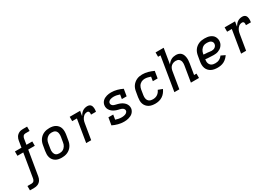

<svg xmlns="http://www.w3.org/2000/svg" viewBox="14 -1870 4587 3220"><g transform="rotate(-30 2307.5 -260.0)"><path d="M-35 215V131H47Q59 131 71 126Q83 121 91 111.5Q99 102 103.5 90.5Q108 79 110 67L186 -392H73V-476H200L220 -601Q223 -619 229 -637Q235 -655 245.5 -671Q256 -687 271.5 -700Q287 -713 304 -721Q321 -729 339.5 -732Q358 -735 376 -735H458V-651H376Q364 -651 352.5 -646Q341 -641 333 -631.5Q325 -622 320.5 -610.5Q316 -599 314 -587L296 -476H409V-392H282L203 81Q200 99 194 117Q188 135 177.5 151Q167 167 152 180Q137 193 119.5 201Q102 209 83.5 212Q65 215 47 215Z M705 8Q673 8 643 2Q613 -4 588 -19Q563 -34 545 -57Q527 -80 518.5 -108.5Q510 -137 510.5 -168.5Q511 -200 516 -231L533 -331Q537 -358 546.5 -384.5Q556 -411 572.5 -435Q589 -459 611.5 -477.5Q634 -496 660.5 -507.5Q687 -519 714 -523.5Q741 -528 768 -528Q800 -528 830 -522Q860 -516 885 -501Q910 -486 928.5 -463Q947 -440 955 -411.5Q963 -383 963 -351.5Q963 -320 958 -289L941 -189Q937 -162 927.5 -135.5Q918 -109 901.5 -85Q885 -61 862.5 -42.5Q840 -24 813.5 -12.5Q787 -1 759.5 3.5Q732 8 705 8ZM706 -76Q722 -76 739 -79Q756 -82 772 -90Q788 -98 801 -110.5Q814 -123 823.5 -138Q833 -153 839 -169.5Q845 -186 847 -203L864 -303Q867 -320 867 -337.5Q867 -355 864 -371.5Q861 -388 853 -402.5Q845 -417 832 -426.5Q819 -436 802 -440Q785 -444 767 -444Q751 -444 734 -441Q717 -438 701.5 -430Q686 -422 672.5 -409.5Q659 -397 649.5 -382Q640 -367 634.5 -350.5Q629 -334 626 -317L610 -217Q607 -200 606.5 -182.5Q606 -165 609.5 -148.5Q613 -132 621 -117.5Q629 -103 642 -93.5Q655 -84 671.5 -80Q688 -76 706 -76Z M1178 0 1250 -436H1159V-520H1361L1345 -426Q1357 -447 1373.5 -467Q1390 -487 1410.5 -501Q1431 -515 1455 -521.5Q1479 -528 1502 -528Q1520 -528 1536.5 -522.5Q1553 -517 1564 -505Q1575 -493 1580.5 -477Q1586 -461 1587.5 -443.5Q1589 -426 1587.5 -408.5Q1586 -391 1583 -373H1487Q1489 -385 1489 -397Q1489 -409 1486 -420Q1483 -431 1473.5 -437.5Q1464 -444 1452 -444Q1435 -444 1417.5 -438.5Q1400 -433 1386 -421.5Q1372 -410 1361 -395Q1350 -380 1342.5 -364Q1335 -348 1331 -331Q1327 -314 1324 -297L1275 0Z M1912 8Q1853 8 1797.5 -7Q1742 -22 1693 -46L1717 -188H1810L1795 -97Q1822 -88 1851 -82Q1880 -76 1911 -76Q1922 -76 1934 -77Q1946 -78 1957 -80.5Q1968 -83 1979.5 -86.5Q1991 -90 2001 -97Q2011 -104 2018.5 -114Q2026 -124 2028 -135Q2031 -151 2023.5 -164.5Q2016 -178 2004.5 -187Q1993 -196 1979 -201Q1965 -206 1950 -209.5Q1935 -213 1920 -216.5Q1905 -220 1891 -225Q1877 -230 1863.5 -236Q1850 -242 1837 -250Q1824 -258 1813 -267Q1802 -276 1792.5 -287.5Q1783 -299 1775.5 -311.5Q1768 -324 1763.5 -338.5Q1759 -353 1758 -368.5Q1757 -384 1760 -400Q1763 -420 1773.5 -440Q1784 -460 1800.5 -475.5Q1817 -491 1837 -501Q1857 -511 1878 -517Q1899 -523 1920 -525.5Q1941 -528 1962 -528Q2021 -528 2076 -513Q2131 -498 2180 -474L2158 -340H2065L2079 -422Q2051 -432 2022 -438Q1993 -444 1963 -444Q1947 -444 1930.5 -441.5Q1914 -439 1898 -433Q1882 -427 1869 -414.5Q1856 -402 1854 -386Q1851 -370 1857.5 -356Q1864 -342 1875.5 -333Q1887 -324 1902 -319Q1917 -314 1931.5 -310.5Q1946 -307 1960.5 -303.5Q1975 -300 1989.5 -295Q2004 -290 2018 -284Q2032 -278 2044 -270Q2056 -262 2067.5 -253Q2079 -244 2088.5 -233Q2098 -222 2105.5 -209Q2113 -196 2117.5 -182Q2122 -168 2123 -152.5Q2124 -137 2122 -121Q2118 -100 2106.5 -79.5Q2095 -59 2078.5 -44Q2062 -29 2040.5 -19Q2019 -9 1998 -3Q1977 3 1955 5.5Q1933 8 1912 8Z M2517 8Q2485 8 2454 2.5Q2423 -3 2396.5 -17.5Q2370 -32 2350.5 -55Q2331 -78 2321 -106.5Q2311 -135 2311 -167Q2311 -199 2316 -231L2333 -331Q2337 -358 2346 -384Q2355 -410 2371 -433.5Q2387 -457 2410 -476Q2433 -495 2458 -506.5Q2483 -518 2510.5 -523Q2538 -528 2565 -528Q2623 -528 2677 -512.5Q2731 -497 2780 -474L2758 -340H2665L2678 -421Q2652 -430 2624 -437Q2596 -444 2566 -444Q2550 -444 2533 -440.5Q2516 -437 2500.5 -429Q2485 -421 2471.5 -408.5Q2458 -396 2449 -381Q2440 -366 2434.5 -350Q2429 -334 2426 -317L2410 -217Q2407 -199 2407 -181Q2407 -163 2411.5 -146Q2416 -129 2425.5 -115Q2435 -101 2449.5 -92Q2464 -83 2481.5 -79.5Q2499 -76 2517 -76Q2539 -76 2561.5 -81.5Q2584 -87 2604.5 -100.5Q2625 -114 2639.5 -133Q2654 -152 2664 -174L2747 -143Q2733 -110 2709.5 -80Q2686 -50 2654.5 -29.5Q2623 -9 2587 -0.5Q2551 8 2517 8Z M2886 0 2993 -651H2946V-735H3103L3054 -438Q3068 -459 3086 -476.5Q3104 -494 3125.5 -506Q3147 -518 3171 -523Q3195 -528 3218 -528Q3245 -528 3270.5 -519.5Q3296 -511 3314 -493Q3332 -475 3341.5 -450Q3351 -425 3354.5 -398.5Q3358 -372 3356 -344.5Q3354 -317 3350 -289L3316 -84H3363V0H3206L3256 -303Q3259 -320 3259.5 -337Q3260 -354 3257.5 -370Q3255 -386 3247.5 -400.5Q3240 -415 3228 -425.5Q3216 -436 3200 -440Q3184 -444 3167 -444Q3144 -444 3120.5 -436.5Q3097 -429 3078.5 -412.5Q3060 -396 3050 -373.5Q3040 -351 3036 -328L2982 0Z M3724 8Q3691 8 3659.5 2.5Q3628 -3 3601 -17Q3574 -31 3553.5 -53.5Q3533 -76 3522.5 -105Q3512 -134 3511 -166Q3510 -198 3516 -231L3533 -331Q3537 -358 3546.5 -385Q3556 -412 3572.5 -436Q3589 -460 3612.5 -478.5Q3636 -497 3662.5 -508.5Q3689 -520 3716.5 -524Q3744 -528 3771 -528Q3798 -528 3824.5 -524.5Q3851 -521 3875 -511.5Q3899 -502 3919 -486.5Q3939 -471 3951 -449Q3963 -427 3968 -401Q3973 -375 3968 -348Q3965 -327 3955 -307Q3945 -287 3930 -270Q3915 -253 3895.5 -241Q3876 -229 3855 -221.5Q3834 -214 3812.5 -211.5Q3791 -209 3770 -209Q3750 -209 3730 -210.5Q3710 -212 3690 -212.5Q3670 -213 3649.5 -214.5Q3629 -216 3610 -219V-217Q3607 -199 3607 -180Q3607 -161 3612.5 -144.5Q3618 -128 3628.5 -114Q3639 -100 3654 -91.5Q3669 -83 3687 -79.5Q3705 -76 3724 -76Q3743 -76 3762.5 -79.5Q3782 -83 3800.5 -92Q3819 -101 3835 -115Q3851 -129 3862 -146L3942 -108Q3924 -81 3899.5 -57.5Q3875 -34 3846 -19Q3817 -4 3785.5 2Q3754 8 3724 8ZM3775 -288Q3791 -288 3807.5 -292Q3824 -296 3838 -305.5Q3852 -315 3861.5 -329.5Q3871 -344 3873 -360Q3877 -380 3869 -397.5Q3861 -415 3845.5 -425.5Q3830 -436 3811 -440Q3792 -444 3772 -444Q3755 -444 3737.5 -441.5Q3720 -439 3704 -431Q3688 -423 3674.5 -410.5Q3661 -398 3651 -383Q3641 -368 3635 -351Q3629 -334 3626 -317L3624 -302Q3642 -299 3661.5 -298.5Q3681 -298 3700.5 -296.5Q3720 -295 3738 -291.5Q3756 -288 3775 -288Z M4178 0 4250 -436H4159V-520H4361L4345 -426Q4357 -447 4373.5 -467Q4390 -487 4410.5 -501Q4431 -515 4455 -521.5Q4479 -528 4502 -528Q4520 -528 4536.5 -522.5Q4553 -517 4564 -505Q4575 -493 4580.5 -477Q4586 -461 4587.5 -443.5Q4589 -426 4587.5 -408.5Q4586 -391 4583 -373H4487Q4489 -385 4489 -397Q4489 -409 4486 -420Q4483 -431 4473.5 -437.5Q4464 -444 4452 -444Q4435 -444 4417.5 -438.5Q4400 -433 4386 -421.5Q4372 -410 4361 -395Q4350 -380 4342.5 -364Q4335 -348 4331 -331Q4327 -314 4324 -297L4275 0Z"/></g></svg>

Font: Iosevka Etoile Medium
Style: Italic
Weight: 500
Italic angle: -9°
Designer: Belleve Invis
Foundry: Belleve Invis
Version: Version 22.1.2; ttfautohint (v1.8.4)